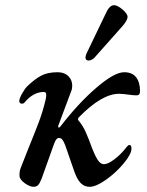

<svg xmlns="http://www.w3.org/2000/svg" viewBox="-20 -705 565 739"><path d="M55 -29Q55 -41 56.5 -48Q58 -55 63 -67Q67 -78 91 -138Q116 -199 130.5 -238Q145 -277 155 -319Q158 -331 158 -339Q158 -345 156 -348Q154 -351 148 -351Q108 -351 74 -310Q71 -306 64 -306Q56 -306 54 -315Q54 -325 64.5 -344Q75 -363 85 -373Q113 -400 138 -413.5Q163 -427 202 -427Q228 -427 243 -412Q258 -397 258 -375Q258 -363 254 -354L205 -223Q204 -221 204 -217Q204 -214 206 -214Q210 -214 214 -220Q281 -307 350.5 -367Q420 -427 458 -427Q489 -427 504 -407.5Q519 -388 519 -354Q519 -338 506 -338Q493 -338 473 -341Q464 -342 455.5 -343Q447 -344 438 -344Q372 -344 284 -254Q280 -250 280 -246Q280 -243 284 -239Q299 -221 310 -196.5Q321 -172 335 -133Q346 -105 356.5 -89Q367 -73 380 -73Q395 -73 418.5 -90.5Q442 -108 459 -129Q463 -134 468.5 -140.5Q474 -147 478 -147Q486 -147 486 -133Q486 -112 456.5 -76.5Q427 -41 388.5 -13.5Q350 14 325 14Q305 14 291 0Q277 -14 266 -45L231 -146Q225 -161 220 -167.5Q215 -174 206 -174Q196 -174 188 -151L140 -17Q133 1 126.5 7.5Q120 14 109 14Q94 14 74.5 -0.5Q55 -15 55 -29ZM309 -484Q309 -489 313 -499L387 -653Q401 -685 419 -685Q432 -685 451.5 -668.5Q471 -652 471 -640Q471 -627 451 -604L348 -488Q343 -481 335.5 -476.5Q328 -472 321 -472Q309 -472 309 -484Z"/></svg>

Font: EB Garamond SemiBold
Style: Italic
Weight: 600
Italic angle: -17.2°
Designer: Georg Duffner and Octavio Pardo
Foundry: Georg Duffner
Version: Version 1.000